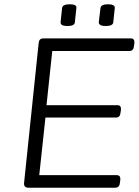

<svg xmlns="http://www.w3.org/2000/svg" viewBox="-20 -880 650 900"><path d="M114 0Q90 0 93 -24L161 -676Q162 -688 167 -694Q172 -700 184 -700H593Q612 -700 610 -678L608 -664Q606 -641 586 -641H225L198 -387H530Q549 -387 547 -365L545 -352Q543 -329 524 -329H193L164 -59H527Q546 -59 544 -37L542 -23Q540 0 520 0ZM475 -758Q443 -758 443 -776L451 -842Q453 -860 486 -860Q520 -860 518 -842L511 -776Q510 -758 475 -758ZM296 -758Q263 -758 264 -776L271 -842Q273 -860 307 -860Q341 -860 338 -842L331 -776Q330 -758 296 -758Z"/></svg>

Font: Asap Semi Expanded Semi Expanded Light
Style: Italic
Weight: 300
Width: 6
Italic angle: -6°
Designer: Pablo Cosgaya
Foundry: Omnibus-Type
Version: Version 3.001; ttfautohint (v1.8.4.7-5d5b)